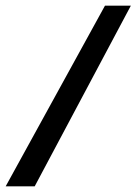

<svg xmlns="http://www.w3.org/2000/svg" viewBox="-49 -655 480 675"><path d="M73 0 411 -635H320L-29 0Z"/></svg>

Font: Racing Sans One
Style: Regular
Weight: 400
Designer: Pablo Impallari, Rodrigo Fuenzalida
Foundry: Pablo Impallari, Rodrigo Fuenzalida
Version: Version 1.001